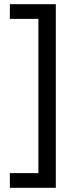

<svg xmlns="http://www.w3.org/2000/svg" viewBox="-20 -736 363 915"><path d="M27 89H163V-646H27V-716H246V159H27Z"/></svg>

Font: Noto Sans SemiCondensed
Style: Regular
Weight: 400
Width: 4
Version: Version 2.013